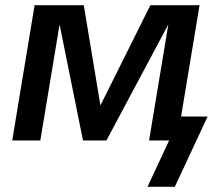

<svg xmlns="http://www.w3.org/2000/svg" viewBox="-20 -540 840 738"><path d="M652 178H547L630 0H553L627 -446L389 0H299L209 -446L135 0H27L113 -520H302L366 -135L558 -520H747L676 -92H778Z"/></svg>

Font: Iosevka Aile Semibold Oblique
Style: Regular
Weight: 600
Italic angle: -9°
Designer: Belleve Invis
Foundry: Belleve Invis
Version: Version 31.1.0; ttfautohint (v1.8.4)